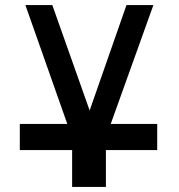

<svg xmlns="http://www.w3.org/2000/svg" viewBox="-20 -536 704 756"><path d="M599 -48V55H397V200H264V55H58V-48H245L80 -516H186L333 -101L478 -516H584L416 -48Z"/></svg>

Font: OpenDyslexic
Style: Regular
Weight: 400
Designer: Abbie Gonzalez
Version: Version 0.920;hotconv 1.0.109;makeotfexe 2.5.65596